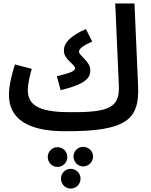

<svg xmlns="http://www.w3.org/2000/svg" viewBox="-20 -743 880 1118"><path d="M356 21C722 23 793 -48 784 -247L763 -723H651L672 -248C678 -119 623 -87 381 -90C191 -90 142 -141 142 -218C142 -257 155 -308 165 -342L67 -368C51 -318 32 -247 32 -191C32 -52 141 21 356 21ZM333 -218C485 -254 506 -293 506 -334C506 -386 440 -418 440 -442C440 -459 462 -477 517 -501L480 -574C384 -531 352 -491 352 -448C352 -395 417 -370 417 -345C417 -328 385 -317 311 -299ZM464 226C496 226 522 200 522 168C522 137 496 112 464 112C433 112 408 137 408 168C408 200 433 226 464 226ZM315 229C347 229 372 203 372 171C372 140 347 114 315 114C283 114 258 140 258 171C258 203 283 229 315 229ZM391 355C424 355 449 329 449 297C449 266 424 240 391 240C360 240 335 266 335 297C335 329 360 355 391 355Z"/></svg>

Font: Noto Sans Arabic Cond SemBd
Style: Regular
Weight: 600
Width: 3
Designer: Monotype Design Team, Nadine Chahine, Nizar Qandah and Khaled Hosny
Foundry: Monotype Imaging Inc.
Version: Version 2.012